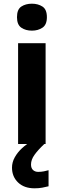

<svg xmlns="http://www.w3.org/2000/svg" viewBox="-20 -780 345 1040"><path d="M227 -546V0H78V-546ZM153 -760Q186 -760 210 -744.5Q234 -729 234 -687Q234 -646 210 -630Q186 -614 153 -614Q119 -614 95.5 -630Q72 -646 72 -687Q72 -729 95.5 -744.5Q119 -760 153 -760ZM148 111Q148 131 159 141Q170 151 187 151Q203 151 218 148Q233 145 243 142V229Q227 233 209 236.5Q191 240 167 240Q111 240 78 208.5Q45 177 45 128Q45 99 60 72Q75 45 99.5 22.5Q124 0 155 -17L220 0Q186 32 167 58.5Q148 85 148 111Z"/></svg>

Font: Noto Sans Adlam Unjoined
Style: Bold
Weight: 700
Version: Version 3.001